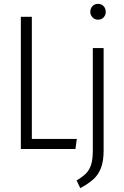

<svg xmlns="http://www.w3.org/2000/svg" viewBox="-20 -772 641 995"><path d="M145 -685V-52H378L371 0H88V-685ZM517 8Q517 63 503.5 98Q490 133 465 156Q440 179 396 203L377 163Q409 144 426.5 126Q444 108 452.5 80.5Q461 53 461 8V-523H517ZM528 -710Q528 -694 517 -682Q506 -670 488 -670Q471 -670 459.5 -682Q448 -694 448 -710Q448 -728 459 -740Q470 -752 488 -752Q506 -752 517 -740Q528 -728 528 -710Z"/></svg>

Font: Fira Sans Extra Condensed Light
Style: Regular
Weight: 300
Width: 1
Designer: Carrois Corporate & Edenspiekermann AG
Foundry: Carrois Corporate GbR & Edenspiekermann AG
Version: Version 4.203